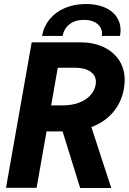

<svg xmlns="http://www.w3.org/2000/svg" viewBox="-20 -936 642 957"><path d="M138 -725H380.5Q445 -725 495.2 -701.8Q545.5 -678.5 573.5 -636Q601.5 -593.5 601.5 -536.5Q601.5 -517.5 597.5 -493.5Q585.5 -425 543.2 -376Q501 -327 435.5 -302.5L534.5 1H379.5L292 -281H212L162.5 0H10ZM457 -514.5Q458 -519 458 -528Q458 -560.5 430 -579.5Q402 -598.5 353 -598.5H268L235 -410.5H290Q335.5 -410.5 371.2 -423.2Q407 -436 429.2 -459.5Q451.5 -483 457 -514.5ZM408.5 -916Q461 -916 500 -899.8Q539 -883.5 560 -854Q581 -824.5 581 -785.5Q581 -772 578 -757H487.5Q488.5 -765 488.5 -768Q488.5 -798.5 464.2 -817.8Q440 -837 399.5 -837Q355 -837 327.2 -815.8Q299.5 -794.5 292 -757H189.5Q198.5 -805 228.2 -841Q258 -877 304.5 -896.5Q351 -916 408.5 -916Z"/></svg>

Font: JuliaMono ExtraBold
Style: Italic
Weight: 800
Italic angle: -9°
Monospace: yes
Designer: cormullion
Foundry: corm
Version: Version 0.057; ttfautohint (v1.8.4)